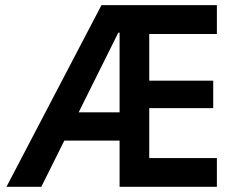

<svg xmlns="http://www.w3.org/2000/svg" viewBox="-20 -720 901 740"><path d="M371.1 -700.2H815.9V-588.9H555.2V-409.2H801.8V-303.2H555.2V-110.8H815.9V0H440.9V-178.2H228L139.2 0H4.9ZM283.2 -287.1H440.9V-594.2H436Z"/></svg>

Font: TASA Explorer SemiBold
Style: Regular
Weight: 600
Designer: Weizhong Zhang
Foundry: Local Remote
Version: Version 1.000;Glyphs 3.1.2 (3151)